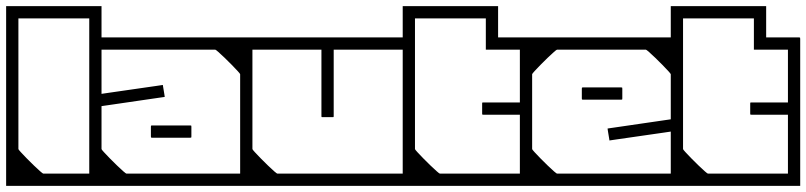

<svg xmlns="http://www.w3.org/2000/svg" viewBox="-40 -606 2629 626"><path d="M291 -359V-129H251Q251 -152 251 -163.8Q251 -175.5 251 -184.2Q251 -193 251 -206Q251 -219 251 -244Q251 -244 251 -244Q251 -244 251 -244Q251 -244 251 -244Q251 -244 251 -244Q251 -268 251 -283.2Q251 -298.5 251 -315Q251 -331.5 251 -359ZM-20 -328V-586Q-20 -586 -4.2 -586Q11.5 -586 35 -586Q58.5 -586 82.2 -586Q106 -586 122.8 -586Q139.5 -586 141 -586Q141 -586 141 -586Q141 -586 141 -586Q141 -586 141 -586Q141 -586 141 -586Q141 -586 141 -586Q141 -586 141 -586Q141 -586 141 -586Q141 -586 141 -586Q141 -586 141 -586Q142.5 -586 158.2 -586Q174 -586 196 -586Q218 -586 239.8 -586Q261.5 -586 276.2 -586Q291 -586 291 -586V-328H251V-546Q251 -546 251 -546Q251 -546 251 -546Q215 -546 193.8 -546Q172.5 -546 160.8 -546Q149 -546 141 -546Q141 -546 122.8 -546Q104.5 -546 80.5 -546Q56.5 -546 38.2 -546Q20 -546 20 -546Q20 -546 20 -546Q20 -546 20 -546V-328ZM-20 -442H20Q20 -442 20 -402.5Q20 -363 20 -272Q20 -272 20 -269.5Q20 -267 20 -267Q20 -267 20 -264.5Q20 -262 20 -262Q20 -164 20 -118Q20 -72 20 -72H-20ZM-20 -269H20V-120Q20 -118.5 27.8 -110Q35.5 -101.5 47 -89.8Q58.5 -78 70.5 -66.5Q82.5 -55 91 -47.5Q99.5 -40 101 -40Q101 -40 116.2 -40Q131.5 -40 153.8 -40Q176 -40 198.2 -40Q220.5 -40 235.8 -40Q251 -40 251 -40Q251 -40 251 -40Q251 -40 251 -40Q251 -40 251 -40Q251 -61 251 -82.2Q251 -103.5 251 -124.5Q251 -145.5 251 -166.8Q251 -188 251 -209V-269H291V0Q291 0 275.5 0Q260 0 237.2 0Q214.5 0 191.2 0Q168 0 151.8 0Q135.5 0 134 0Q134 0 134 0Q134 0 134 0Q134 0 134 0Q134 0 134 0Q134 0 134 0Q134 0 134 0Q134 0 134 0Q134 0 134 0Q134 0 134 0Q134 0 134 0Q132.5 0 116.5 0Q100.5 0 77.8 0Q55 0 32.8 0Q10.5 0 -4.8 0Q-20 0 -20 0Z M251 -279H291V-120Q291 -118.5 298.8 -110Q306.5 -101.5 318 -89.8Q329.5 -78 341.5 -66.5Q353.5 -55 362 -47.5Q370.5 -40 372 -40Q372 -40 372 -40Q372 -40 372 -40Q372 -40 372 -40Q372 -40 372 -40Q378 -40 394.2 -40Q410.5 -40 431.2 -40Q452 -40 472.2 -40Q492.5 -40 506.5 -40Q520.5 -40 523 -40Q523 -30.5 523 -20.2Q523 -10 523 0Q523 0 523 0Q523 0 523 0Q523 0 523 0Q523 0 523 0Q523 0 523 0Q523 0 503.2 0Q483.5 0 452.8 0Q422 0 387 0Q352 0 321.2 0Q290.5 0 270.8 0Q251 0 251 0Q251 0 251 0Q251 0 251 0Q251 0 251 0Q251 0 251 0Q251 0 251 -14Q251 -28 251 -52Q251 -76 251 -105.5Q251 -135 251 -166.2Q251 -197.5 251 -227Q251 -256.5 251 -279ZM251 -235Q251 -235 251 -253Q251 -271 251 -299.2Q251 -327.5 251 -359.5Q251 -391.5 251 -419.8Q251 -448 251 -466Q251 -484 251 -484Q251 -484 251 -484Q251 -484 251 -484Q251 -484 251 -484Q251 -484 251 -484Q251 -484 270.8 -484Q290.5 -484 321.2 -484Q352 -484 387 -484Q422 -484 452.8 -484Q483.5 -484 503.2 -484Q523 -484 523 -484Q523 -484 523 -484Q523 -484 523 -484Q523 -484 523 -484Q523 -484 523 -484Q523 -484 523 -484Q523 -474.5 523 -464.2Q523 -454 523 -444Q523 -444 499.5 -444Q476 -444 441.5 -444Q407 -444 372.5 -444Q338 -444 314.5 -444Q291 -444 291 -444Q291 -444 291 -444Q291 -444 291 -444Q291 -444 291 -444Q291 -444 291 -444Q291 -444 291 -444Q291 -444 291 -444Q291 -444 291 -444Q291 -444 291 -444Q291 -444 291 -444Q291 -444 291 -444Q291 -444 291 -444Q291 -444 291 -423Q291 -402 291 -370.8Q291 -339.5 291 -308.2Q291 -277 291 -256Q291 -235 291 -235ZM783 -205H743V-364Q743 -365.5 735.2 -374Q727.5 -382.5 716 -394.2Q704.5 -406 692.5 -417.5Q680.5 -429 672 -436.5Q663.5 -444 662 -444Q662 -444 662 -444Q662 -444 662 -444Q662 -444 662 -444Q662 -444 662 -444Q656 -444 639.8 -444Q623.5 -444 602.8 -444Q582 -444 561.8 -444Q541.5 -444 527.5 -444Q513.5 -444 511 -444Q511 -454 511 -464.2Q511 -474.5 511 -484Q511 -484 511 -484Q511 -484 511 -484Q511 -484 511 -484Q511 -484 511 -484Q511 -484 511 -484Q511 -484 530.8 -484Q550.5 -484 581.2 -484Q612 -484 647 -484Q682 -484 712.8 -484Q743.5 -484 763.2 -484Q783 -484 783 -484Q783 -484 783 -484Q783 -484 783 -484Q783 -484 783 -484Q783 -484 783 -484Q783 -484 783 -470Q783 -456 783 -432Q783 -408 783 -378.5Q783 -349 783 -317.5Q783 -286 783 -257Q783 -228 783 -205ZM783 -249Q783 -249 783 -231Q783 -213 783 -184.8Q783 -156.5 783 -124.5Q783 -92.5 783 -64.2Q783 -36 783 -18Q783 0 783 0Q783 0 783 0Q783 0 783 0Q783 0 783 0Q783 0 783 0Q783 0 763.2 0Q743.5 0 712.8 0Q682 0 647 0Q612 0 581.2 0Q550.5 0 530.8 0Q511 0 511 0Q511 0 511 0Q511 0 511 0Q511 0 511 0Q511 0 511 0Q511 0 511 0Q511 -10 511 -20.2Q511 -30.5 511 -40Q511 -40 534.5 -40Q558 -40 592.5 -40Q627 -40 661.5 -40Q696 -40 719.5 -40Q743 -40 743 -40Q743 -40 743 -40Q743 -40 743 -40Q743 -40 743 -40Q743 -40 743 -40Q743 -40 743 -40Q743 -40 743 -40Q743 -40 743 -40Q743 -40 743 -40Q743 -40 743 -40Q743 -40 743 -40Q743 -40 743 -40Q743 -40 743 -61Q743 -82 743 -113.2Q743 -144.5 743 -175.8Q743 -207 743 -228Q743 -249 743 -249ZM783 -128H743Q743 -155.5 743 -172Q743 -188.5 743 -203.8Q743 -219 743 -243Q743 -243 743 -243Q743 -243 743 -243Q743 -243 743 -243Q743 -243 743 -243Q743 -268 743 -281Q743 -294 743 -302.8Q743 -311.5 743 -323.2Q743 -335 743 -358H783ZM456 -157Q456 -157 456 -157Q456 -157 456 -157Q456 -157 456 -157Q456 -157 456 -157Q456 -157 456 -157Q456 -157 456 -157Q456 -157 456 -157Q453 -157 452.5 -157.5Q452 -158 452 -161Q452 -166.5 452 -171.8Q452 -177 452 -182.2Q452 -187.5 452 -193Q452 -196 452.5 -196.5Q453 -197 456 -197Q456 -197 456 -197Q456 -197 456 -197Q456 -197 456 -197Q456 -197 456 -197Q456 -197 456 -197Q456 -197 456 -197Q456 -197 456 -197Q456 -197 474.8 -197Q493.5 -197 518 -197Q542.5 -197 561.2 -197Q580 -197 580 -197Q580 -197 580 -197Q580 -197 580 -197Q583 -197 583.5 -196.5Q584 -196 584 -193Q584 -187.5 584 -182.2Q584 -177 584 -171.8Q584 -166.5 584 -161Q584 -158 583.5 -157.5Q583 -157 580 -157Q580 -157 580 -157Q580 -157 580 -157Q580 -157 561.2 -157Q542.5 -157 518 -157Q493.5 -157 474.8 -157Q456 -157 456 -157ZM272 -314H291Q291 -314 291 -310.5Q291 -307 291 -303.5Q291 -300 291 -300Q291 -300 311.2 -303Q331.5 -306 361.2 -310.2Q391 -314.5 420.8 -318.8Q450.5 -323 470.8 -326Q491 -329 491 -329Q491 -329 491.2 -327Q491.5 -325 492.2 -320.8Q493 -316.5 494 -310Q495 -303.5 495.8 -299Q496.5 -294.5 496.8 -292.2Q497 -290 497 -290Q497 -290 476.2 -287Q455.5 -284 424.8 -279.5Q394 -275 363.2 -270.5Q332.5 -266 311.8 -263Q291 -260 291 -260Q291 -260 291 -255.2Q291 -250.5 291 -245.8Q291 -241 291 -241H272Z M743 -357H783Q783 -329.5 783 -313Q783 -296.5 783 -281.2Q783 -266 783 -242Q783 -242 783 -242Q783 -242 783 -242Q783 -242 783 -242Q783 -242 783 -242Q783 -217 783 -204Q783 -191 783 -182.2Q783 -173.5 783 -161.8Q783 -150 783 -127H743ZM1313 -357V-127H1273Q1273 -150 1273 -161.8Q1273 -173.5 1273 -182.2Q1273 -191 1273 -204Q1273 -217 1273 -242Q1273 -242 1273 -242Q1273 -242 1273 -242Q1273 -242 1273 -242Q1273 -242 1273 -242Q1273 -266 1273 -281.2Q1273 -296.5 1273 -313Q1273 -329.5 1273 -357ZM743 -279H783V-120Q783 -118.5 790.8 -110Q798.5 -101.5 810 -89.8Q821.5 -78 833.5 -66.5Q845.5 -55 854 -47.5Q862.5 -40 864 -40Q864 -40 864 -40Q864 -40 864 -40Q864 -40 864 -40Q864 -40 881.2 -40Q898.5 -40 924 -40Q949.5 -40 975 -40Q1000.5 -40 1017.8 -40Q1035 -40 1035 -40Q1035 -30.5 1035 -20.2Q1035 -10 1035 0Q1035 0 1035 0Q1035 0 1035 0Q1035 0 1035 0Q1035 0 1035 0Q1035 0 1035 0Q1031.5 0 1009 0Q986.5 0 953.2 0Q920 0 883.8 0Q847.5 0 815.5 0Q783.5 0 763.2 0Q743 0 743 0Q743 0 743 0Q743 0 743 0Q743 0 743 0Q743 0 743 0Q743 0 743 -20.2Q743 -40.5 743 -72.2Q743 -104 743 -139.5Q743 -175 743 -206.8Q743 -238.5 743 -258.8Q743 -279 743 -279ZM743 -205Q743 -205 743 -225.2Q743 -245.5 743 -277.2Q743 -309 743 -344.5Q743 -380 743 -411.8Q743 -443.5 743 -463.8Q743 -484 743 -484Q743 -484 743 -484Q743 -484 743 -484Q743 -484 743 -484Q743 -484 743 -484Q743 -484 764 -484Q785 -484 818.2 -484Q851.5 -484 889 -484Q926.5 -484 959.8 -484Q993 -484 1014 -484Q1035 -484 1035 -484Q1035 -484 1035 -484Q1035 -484 1035 -484Q1035 -484 1035 -484Q1035 -484 1035 -484Q1035 -484 1035 -484Q1035 -474.5 1035 -464.2Q1035 -454 1035 -444Q1035 -444 1016.8 -444Q998.5 -444 969.8 -444Q941 -444 909 -444Q877 -444 848.2 -444Q819.5 -444 801.2 -444Q783 -444 783 -444Q783 -444 783 -444Q783 -444 783 -444Q783 -444 783 -444Q783 -444 783 -444Q783 -444 783 -444Q783 -444 783 -444Q783 -444 783 -444Q783 -444 783 -444Q783 -444 783 -444Q783 -444 783 -444Q783 -444 783 -444Q783 -444 783 -444Q783 -444 783 -444Q783 -444 783 -426.8Q783 -409.5 783 -382.2Q783 -355 783 -324.5Q783 -294 783 -266.8Q783 -239.5 783 -222.2Q783 -205 783 -205ZM1313 -205H1273Q1273 -205 1273 -222.2Q1273 -239.5 1273 -266.8Q1273 -294 1273 -324.5Q1273 -355 1273 -382.2Q1273 -409.5 1273 -426.8Q1273 -444 1273 -444Q1273 -444 1273 -444Q1273 -444 1273 -444Q1273 -444 1273 -444Q1273 -444 1273 -444Q1273 -444 1273 -444Q1273 -444 1273 -444Q1273 -444 1273 -444Q1273 -444 1273 -444Q1273 -444 1273 -444Q1273 -444 1273 -444Q1273 -444 1273 -444Q1273 -444 1273 -444Q1273 -444 1273 -444Q1273 -444 1254.8 -444Q1236.5 -444 1207.8 -444Q1179 -444 1147 -444Q1115 -444 1086.2 -444Q1057.5 -444 1039.2 -444Q1021 -444 1021 -444Q1021 -454 1021 -464.2Q1021 -474.5 1021 -484Q1021 -484 1021 -484Q1021 -484 1021 -484Q1021 -484 1021 -484Q1021 -484 1021 -484Q1021 -484 1021 -484Q1021 -484 1042 -484Q1063 -484 1096.2 -484Q1129.5 -484 1167 -484Q1204.5 -484 1237.8 -484Q1271 -484 1292 -484Q1313 -484 1313 -484Q1313 -484 1313 -484Q1313 -484 1313 -484Q1313 -484 1313 -484Q1313 -484 1313 -484Q1313 -484 1313 -463.8Q1313 -443.5 1313 -411.8Q1313 -380 1313 -344.5Q1313 -309 1313 -277.2Q1313 -245.5 1313 -225.2Q1313 -205 1313 -205ZM1313 -279Q1313 -279 1313 -258.8Q1313 -238.5 1313 -206.8Q1313 -175 1313 -139.5Q1313 -104 1313 -72.2Q1313 -40.5 1313 -20.2Q1313 0 1313 0Q1313 0 1313 0Q1313 0 1313 0Q1313 0 1313 0Q1313 0 1313 0Q1313 0 1292 0Q1271 0 1237.8 0Q1204.5 0 1167 0Q1129.5 0 1096.2 0Q1063 0 1042 0Q1021 0 1021 0Q1021 0 1021 0Q1021 0 1021 0Q1021 0 1021 0Q1021 0 1021 0Q1021 0 1021 0Q1021 -10 1021 -20.2Q1021 -30.5 1021 -40Q1021 -40 1039.2 -40Q1057.5 -40 1086.2 -40Q1115 -40 1147 -40Q1179 -40 1207.8 -40Q1236.5 -40 1254.8 -40Q1273 -40 1273 -40Q1273 -40 1273 -40Q1273 -40 1273 -40Q1273 -40 1273 -40Q1273 -40 1273 -40Q1273 -40 1273 -40Q1273 -40 1273 -40Q1273 -40 1273 -40Q1273 -40 1273 -40Q1273 -40 1273 -40Q1273 -40 1273 -40Q1273 -40 1273 -40Q1273 -40 1273 -40Q1273 -40 1273 -40Q1273 -40 1273 -57.2Q1273 -74.5 1273 -101.8Q1273 -129 1273 -159.5Q1273 -190 1273 -217.2Q1273 -244.5 1273 -261.8Q1273 -279 1273 -279ZM1012 -446Q1012 -446 1020 -446Q1028 -446 1036 -446Q1044 -446 1044 -446Q1045.5 -446 1046.2 -446Q1047 -446 1047.5 -445.5Q1048 -445 1048 -444.2Q1048 -443.5 1048 -442Q1048 -442 1048 -442Q1048 -442 1048 -442Q1048 -442 1048 -442Q1048 -442 1048 -442Q1048 -442 1048 -442Q1048 -442 1048 -426.5Q1048 -411 1048 -386.8Q1048 -362.5 1048 -335Q1048 -307.5 1048 -283.2Q1048 -259 1048 -243.5Q1048 -228 1048 -228Q1048 -226 1047.8 -225.2Q1047.5 -224.5 1046.8 -224.2Q1046 -224 1044 -224Q1044 -224 1036 -224Q1028 -224 1020 -224Q1012 -224 1012 -224Q1010 -224 1009.2 -224.2Q1008.5 -224.5 1008.2 -225.2Q1008 -226 1008 -228Q1008 -228 1008 -243.5Q1008 -259 1008 -283.2Q1008 -307.5 1008 -335Q1008 -362.5 1008 -386.8Q1008 -411 1008 -426.5Q1008 -442 1008 -442Q1008 -442 1008 -442Q1008 -442 1008 -442Q1008 -442 1008 -442Q1008 -442 1008 -442Q1008 -442 1008 -442Q1008 -443.5 1008 -444.2Q1008 -445 1008.5 -445.5Q1009 -446 1009.8 -446Q1010.5 -446 1012 -446Z M1273 -177V-407H1313Q1313 -384 1313 -372.2Q1313 -360.5 1313 -351.8Q1313 -343 1313 -330Q1313 -317 1313 -292Q1313 -292 1313 -292Q1313 -292 1313 -292Q1313 -292 1313 -292Q1313 -292 1313 -292Q1313 -268 1313 -252.8Q1313 -237.5 1313 -221Q1313 -204.5 1313 -177ZM1273 -279H1313V-120Q1313 -118.5 1320.8 -110Q1328.5 -101.5 1340 -89.8Q1351.5 -78 1363.5 -66.5Q1375.5 -55 1384 -47.5Q1392.5 -40 1394 -40Q1394 -40 1394 -40Q1394 -40 1394 -40Q1394 -40 1394 -40Q1400 -40 1411 -40Q1422 -40 1435.2 -40Q1448.5 -40 1460.5 -40Q1472.5 -40 1481 -40Q1489.5 -40 1491 -40Q1491 -30.5 1491 -20.2Q1491 -10 1491 0Q1491 0 1491 0Q1491 0 1491 0Q1491 0 1491 0Q1491 0 1491 0Q1491 0 1491 0Q1491 0 1469 0Q1447 0 1414.5 0Q1382 0 1349.5 0Q1317 0 1295 0Q1273 0 1273 0Q1273 0 1273 0Q1273 0 1273 0Q1273 -24 1273 -47.8Q1273 -71.5 1273 -94.8Q1273 -118 1273 -141.2Q1273 -164.5 1273 -187.5Q1273 -210.5 1273 -233.5Q1273 -256.5 1273 -279ZM1695 -279Q1695 -279 1695 -258.8Q1695 -238.5 1695 -206.8Q1695 -175 1695 -139.5Q1695 -104 1695 -72.2Q1695 -40.5 1695 -20.2Q1695 0 1695 0Q1695 0 1695 0Q1695 0 1695 0Q1695 0 1695 0Q1695 0 1673 0Q1651 0 1618.5 0Q1586 0 1553.5 0Q1521 0 1499 0Q1477 0 1477 0Q1477 0 1477 0Q1477 0 1477 0Q1477 0 1477 0Q1477 0 1477 0Q1477 0 1477 0Q1477 -10 1477 -20.2Q1477 -30.5 1477 -40Q1477 -40 1495 -40Q1513 -40 1539.5 -40Q1566 -40 1592.5 -40Q1619 -40 1637 -40Q1655 -40 1655 -40Q1655 -40 1655 -40Q1655 -40 1655 -40Q1655 -40 1655 -40Q1655 -40 1655 -40Q1655 -40 1655 -40Q1655 -40 1655 -40Q1655 -40 1655 -40Q1655 -40 1655 -40Q1655 -40 1655 -40Q1655 -40 1655 -40Q1655 -40 1655 -40Q1655 -40 1655 -64.2Q1655 -88.5 1655 -124Q1655 -159.5 1655 -195Q1655 -230.5 1655 -254.8Q1655 -279 1655 -279ZM1532 -268Q1532 -270 1532.2 -270.8Q1532.5 -271.5 1533.2 -271.8Q1534 -272 1536 -272Q1536 -272 1551.5 -272Q1567 -272 1590 -272Q1613 -272 1636 -272Q1659 -272 1674.5 -272Q1690 -272 1690 -272Q1690 -272 1690 -272Q1690 -272 1690 -272Q1690 -272 1690 -272Q1690 -272 1690 -272Q1690 -272 1690 -272Q1693 -272 1693.5 -271.5Q1694 -271 1694 -268Q1694 -268 1694 -264.8Q1694 -261.5 1694 -256.8Q1694 -252 1694 -247.2Q1694 -242.5 1694 -239.2Q1694 -236 1694 -236Q1694 -233 1693.5 -232.5Q1693 -232 1690 -232Q1690 -232 1690 -232Q1690 -232 1690 -232Q1690 -232 1690 -232Q1690 -232 1690 -232Q1690 -232 1690 -232Q1690 -232 1674.5 -232Q1659 -232 1636 -232Q1613 -232 1590 -232Q1567 -232 1551.5 -232Q1536 -232 1536 -232Q1534 -232 1533.2 -232.2Q1532.5 -232.5 1532.2 -233.2Q1532 -234 1532 -236Q1532 -236 1532 -244Q1532 -252 1532 -260Q1532 -268 1532 -268ZM1273 -288V-586Q1273 -586 1273 -586Q1273 -586 1273 -586Q1273 -586 1289.2 -586Q1305.5 -586 1329.8 -586Q1354 -586 1378.2 -586Q1402.5 -586 1418.8 -586Q1435 -586 1435 -586Q1435 -586 1435 -586Q1435 -586 1435 -586Q1435 -586 1435 -586Q1435 -586 1435 -586Q1435 -586 1435 -586Q1435 -586 1435 -586Q1435 -586 1435 -586Q1435 -586 1435 -586Q1435 -586 1435 -586Q1435 -586 1435 -586Q1435 -586 1450 -586Q1465 -586 1487.2 -586Q1509.5 -586 1531.8 -586Q1554 -586 1569 -586Q1584 -586 1584 -586Q1584 -586 1584 -586Q1584 -586 1584 -586V-484Q1585.5 -484 1584.5 -484Q1583.5 -484 1593 -484Q1599.5 -484 1611.2 -484Q1623 -484 1642.2 -484Q1661.5 -484 1691 -484Q1694 -484 1694.5 -483.5Q1695 -483 1695 -479V-277H1655Q1655 -277 1655 -277Q1655 -277 1655 -277Q1655 -277 1655 -277Q1655 -277 1655 -277Q1655 -277 1655 -277Q1655 -277 1655 -293.8Q1655 -310.5 1655 -335.5Q1655 -360.5 1655 -385.5Q1655 -410.5 1655 -427.2Q1655 -444 1655 -444Q1655 -444 1655 -444Q1655 -444 1655 -444Q1655 -444 1655 -444Q1655 -444 1655 -444Q1655 -444 1655 -444Q1627 -444 1606 -444Q1585 -444 1571.2 -444Q1557.5 -444 1550.8 -444Q1544 -444 1544 -444Q1544 -444 1544 -444Q1544 -444 1544 -444Q1544 -444 1544 -444Q1544 -447 1544 -450Q1544 -453 1544 -456V-546Q1544 -546 1544 -546Q1544 -546 1544 -546Q1544 -546 1544 -546Q1544 -546 1527.5 -546Q1511 -546 1489 -546Q1467 -546 1450.5 -546Q1434 -546 1434 -546Q1434 -546 1415.8 -546Q1397.5 -546 1373.5 -546Q1349.5 -546 1331.2 -546Q1313 -546 1313 -546Q1313 -546 1313 -546Q1313 -546 1313 -546V-288Z M1655 -205Q1655 -228 1655 -257Q1655 -286 1655 -317.5Q1655 -349 1655 -378.5Q1655 -408 1655 -432Q1655 -456 1655 -470Q1655 -484 1655 -484Q1655 -484 1655 -484Q1655 -484 1655 -484Q1655 -484 1655 -484Q1655 -484 1655 -484Q1655 -484 1674.8 -484Q1694.5 -484 1725.2 -484Q1756 -484 1791 -484Q1826 -484 1856.8 -484Q1887.5 -484 1907.2 -484Q1927 -484 1927 -484Q1927 -484 1927 -484Q1927 -484 1927 -484Q1927 -484 1927 -484Q1927 -484 1927 -484Q1927 -484 1927 -484Q1927 -474.5 1927 -464.2Q1927 -454 1927 -444Q1924.5 -444 1910.5 -444Q1896.5 -444 1876.2 -444Q1856 -444 1835.2 -444Q1814.5 -444 1798.2 -444Q1782 -444 1776 -444Q1776 -444 1776 -444Q1776 -444 1776 -444Q1776 -444 1776 -444Q1776 -444 1776 -444Q1774.5 -444 1766 -436.5Q1757.5 -429 1745.5 -417.5Q1733.5 -406 1722 -394.2Q1710.5 -382.5 1702.8 -374Q1695 -365.5 1695 -364V-205ZM1655 -357H1695Q1695 -329.5 1695 -313Q1695 -296.5 1695 -281.2Q1695 -266 1695 -242Q1695 -242 1695 -242Q1695 -242 1695 -242Q1695 -242 1695 -242Q1695 -242 1695 -242Q1695 -217 1695 -204Q1695 -191 1695 -182.2Q1695 -173.5 1695 -161.8Q1695 -150 1695 -127H1655ZM1655 -279H1695V-120Q1695 -118.5 1702.8 -110Q1710.5 -101.5 1722 -89.8Q1733.5 -78 1745.5 -66.5Q1757.5 -55 1766 -47.5Q1774.5 -40 1776 -40Q1776 -40 1776 -40Q1776 -40 1776 -40Q1776 -40 1776 -40Q1776 -40 1776 -40Q1782 -40 1798.2 -40Q1814.5 -40 1835.2 -40Q1856 -40 1876.2 -40Q1896.5 -40 1910.5 -40Q1924.5 -40 1927 -40Q1927 -30.5 1927 -20.2Q1927 -10 1927 0Q1927 0 1927 0Q1927 0 1927 0Q1927 0 1927 0Q1927 0 1927 0Q1927 0 1927 0Q1927 0 1907.2 0Q1887.5 0 1856.8 0Q1826 0 1791 0Q1756 0 1725.2 0Q1694.5 0 1674.8 0Q1655 0 1655 0Q1655 0 1655 0Q1655 0 1655 0Q1655 0 1655 0Q1655 0 1655 0Q1655 0 1655 -14Q1655 -28 1655 -52Q1655 -76 1655 -105.5Q1655 -135 1655 -166.2Q1655 -197.5 1655 -227Q1655 -256.5 1655 -279ZM2187 -205H2147V-364Q2147 -365.5 2139.2 -374Q2131.5 -382.5 2120 -394.2Q2108.5 -406 2096.5 -417.5Q2084.5 -429 2076 -436.5Q2067.5 -444 2066 -444Q2066 -444 2066 -444Q2066 -444 2066 -444Q2066 -444 2066 -444Q2066 -444 2066 -444Q2060 -444 2043.8 -444Q2027.5 -444 2006.8 -444Q1986 -444 1965.8 -444Q1945.5 -444 1931.5 -444Q1917.5 -444 1915 -444Q1915 -454 1915 -464.2Q1915 -474.5 1915 -484Q1915 -484 1915 -484Q1915 -484 1915 -484Q1915 -484 1915 -484Q1915 -484 1915 -484Q1915 -484 1915 -484Q1915 -484 1934.8 -484Q1954.5 -484 1985.2 -484Q2016 -484 2051 -484Q2086 -484 2116.8 -484Q2147.5 -484 2167.2 -484Q2187 -484 2187 -484Q2187 -484 2187 -484Q2187 -484 2187 -484Q2187 -484 2187 -484Q2187 -484 2187 -484Q2187 -484 2187 -470Q2187 -456 2187 -432Q2187 -408 2187 -378.5Q2187 -349 2187 -317.5Q2187 -286 2187 -257Q2187 -228 2187 -205ZM2187 -249Q2187 -249 2187 -231Q2187 -213 2187 -184.8Q2187 -156.5 2187 -124.5Q2187 -92.5 2187 -64.2Q2187 -36 2187 -18Q2187 0 2187 0Q2187 0 2187 0Q2187 0 2187 0Q2187 0 2187 0Q2187 0 2187 0Q2187 0 2167.2 0Q2147.5 0 2116.8 0Q2086 0 2051 0Q2016 0 1985.2 0Q1954.5 0 1934.8 0Q1915 0 1915 0Q1915 0 1915 0Q1915 0 1915 0Q1915 0 1915 0Q1915 0 1915 0Q1915 0 1915 0Q1915 -10 1915 -20.2Q1915 -30.5 1915 -40Q1915 -40 1938.5 -40Q1962 -40 1996.5 -40Q2031 -40 2065.5 -40Q2100 -40 2123.5 -40Q2147 -40 2147 -40Q2147 -40 2147 -40Q2147 -40 2147 -40Q2147 -40 2147 -40Q2147 -40 2147 -40Q2147 -40 2147 -40Q2147 -40 2147 -40Q2147 -40 2147 -40Q2147 -40 2147 -40Q2147 -40 2147 -40Q2147 -40 2147 -40Q2147 -40 2147 -40Q2147 -40 2147 -61Q2147 -82 2147 -113.2Q2147 -144.5 2147 -175.8Q2147 -207 2147 -228Q2147 -249 2147 -249ZM1985 -321Q1985 -321 1985 -321Q1985 -321 1985 -321Q1985 -321 1985 -321Q1985 -321 1985 -321Q1985 -321 1985 -321Q1985 -321 1985 -321Q1985 -321 1985 -321Q1988 -321 1988.5 -320.5Q1989 -320 1989 -317Q1989 -311.5 1989 -306.2Q1989 -301 1989 -295.8Q1989 -290.5 1989 -285Q1989 -282 1988.5 -281.5Q1988 -281 1985 -281Q1985 -281 1985 -281Q1985 -281 1985 -281Q1985 -281 1985 -281Q1985 -281 1985 -281Q1985 -281 1985 -281Q1985 -281 1985 -281Q1985 -281 1985 -281Q1985 -281 1966.2 -281Q1947.5 -281 1923 -281Q1898.5 -281 1879.8 -281Q1861 -281 1861 -281Q1861 -281 1861 -281Q1861 -281 1861 -281Q1858 -281 1857.5 -281.5Q1857 -282 1857 -285Q1857 -290.5 1857 -295.8Q1857 -301 1857 -306.2Q1857 -311.5 1857 -317Q1857 -320 1857.5 -320.5Q1858 -321 1861 -321Q1861 -321 1861 -321Q1861 -321 1861 -321Q1861 -321 1879.8 -321Q1898.5 -321 1923 -321Q1947.5 -321 1966.2 -321Q1985 -321 1985 -321ZM2166 -163H2147Q2147 -163 2147 -166.5Q2147 -170 2147 -173.5Q2147 -177 2147 -177Q2147 -177 2126.8 -174Q2106.5 -171 2076.8 -166.8Q2047 -162.5 2017.2 -158.2Q1987.5 -154 1967.2 -151Q1947 -148 1947 -148Q1947 -148 1946.8 -150Q1946.5 -152 1945.8 -156.2Q1945 -160.5 1944 -167Q1943 -173.5 1942.2 -178Q1941.5 -182.5 1941.2 -184.8Q1941 -187 1941 -187Q1941 -187 1961.8 -190Q1982.5 -193 2013.2 -197.5Q2044 -202 2074.8 -206.5Q2105.5 -211 2126.2 -214Q2147 -217 2147 -217Q2147 -217 2147 -221.8Q2147 -226.5 2147 -231.2Q2147 -236 2147 -236H2166Z M2147 -177V-407H2187Q2187 -384 2187 -372.2Q2187 -360.5 2187 -351.8Q2187 -343 2187 -330Q2187 -317 2187 -292Q2187 -292 2187 -292Q2187 -292 2187 -292Q2187 -292 2187 -292Q2187 -292 2187 -292Q2187 -268 2187 -252.8Q2187 -237.5 2187 -221Q2187 -204.5 2187 -177ZM2147 -279H2187V-120Q2187 -118.5 2194.8 -110Q2202.5 -101.5 2214 -89.8Q2225.5 -78 2237.5 -66.5Q2249.5 -55 2258 -47.5Q2266.5 -40 2268 -40Q2268 -40 2268 -40Q2268 -40 2268 -40Q2268 -40 2268 -40Q2274 -40 2285 -40Q2296 -40 2309.2 -40Q2322.5 -40 2334.5 -40Q2346.5 -40 2355 -40Q2363.5 -40 2365 -40Q2365 -30.5 2365 -20.2Q2365 -10 2365 0Q2365 0 2365 0Q2365 0 2365 0Q2365 0 2365 0Q2365 0 2365 0Q2365 0 2365 0Q2365 0 2343 0Q2321 0 2288.5 0Q2256 0 2223.5 0Q2191 0 2169 0Q2147 0 2147 0Q2147 0 2147 0Q2147 0 2147 0Q2147 -24 2147 -47.8Q2147 -71.5 2147 -94.8Q2147 -118 2147 -141.2Q2147 -164.5 2147 -187.5Q2147 -210.5 2147 -233.5Q2147 -256.5 2147 -279ZM2569 -279Q2569 -279 2569 -258.8Q2569 -238.5 2569 -206.8Q2569 -175 2569 -139.5Q2569 -104 2569 -72.2Q2569 -40.5 2569 -20.2Q2569 0 2569 0Q2569 0 2569 0Q2569 0 2569 0Q2569 0 2569 0Q2569 0 2547 0Q2525 0 2492.5 0Q2460 0 2427.5 0Q2395 0 2373 0Q2351 0 2351 0Q2351 0 2351 0Q2351 0 2351 0Q2351 0 2351 0Q2351 0 2351 0Q2351 0 2351 0Q2351 -10 2351 -20.2Q2351 -30.5 2351 -40Q2351 -40 2369 -40Q2387 -40 2413.5 -40Q2440 -40 2466.5 -40Q2493 -40 2511 -40Q2529 -40 2529 -40Q2529 -40 2529 -40Q2529 -40 2529 -40Q2529 -40 2529 -40Q2529 -40 2529 -40Q2529 -40 2529 -40Q2529 -40 2529 -40Q2529 -40 2529 -40Q2529 -40 2529 -40Q2529 -40 2529 -40Q2529 -40 2529 -40Q2529 -40 2529 -40Q2529 -40 2529 -64.2Q2529 -88.5 2529 -124Q2529 -159.5 2529 -195Q2529 -230.5 2529 -254.8Q2529 -279 2529 -279ZM2406 -268Q2406 -270 2406.2 -270.8Q2406.5 -271.5 2407.2 -271.8Q2408 -272 2410 -272Q2410 -272 2425.5 -272Q2441 -272 2464 -272Q2487 -272 2510 -272Q2533 -272 2548.5 -272Q2564 -272 2564 -272Q2564 -272 2564 -272Q2564 -272 2564 -272Q2564 -272 2564 -272Q2564 -272 2564 -272Q2564 -272 2564 -272Q2567 -272 2567.5 -271.5Q2568 -271 2568 -268Q2568 -268 2568 -264.8Q2568 -261.5 2568 -256.8Q2568 -252 2568 -247.2Q2568 -242.5 2568 -239.2Q2568 -236 2568 -236Q2568 -233 2567.5 -232.5Q2567 -232 2564 -232Q2564 -232 2564 -232Q2564 -232 2564 -232Q2564 -232 2564 -232Q2564 -232 2564 -232Q2564 -232 2564 -232Q2564 -232 2548.5 -232Q2533 -232 2510 -232Q2487 -232 2464 -232Q2441 -232 2425.5 -232Q2410 -232 2410 -232Q2408 -232 2407.2 -232.2Q2406.5 -232.5 2406.2 -233.2Q2406 -234 2406 -236Q2406 -236 2406 -244Q2406 -252 2406 -260Q2406 -268 2406 -268ZM2147 -288V-586Q2147 -586 2147 -586Q2147 -586 2147 -586Q2147 -586 2163.2 -586Q2179.5 -586 2203.8 -586Q2228 -586 2252.2 -586Q2276.5 -586 2292.8 -586Q2309 -586 2309 -586Q2309 -586 2309 -586Q2309 -586 2309 -586Q2309 -586 2309 -586Q2309 -586 2309 -586Q2309 -586 2309 -586Q2309 -586 2309 -586Q2309 -586 2309 -586Q2309 -586 2309 -586Q2309 -586 2309 -586Q2309 -586 2309 -586Q2309 -586 2324 -586Q2339 -586 2361.2 -586Q2383.5 -586 2405.8 -586Q2428 -586 2443 -586Q2458 -586 2458 -586Q2458 -586 2458 -586Q2458 -586 2458 -586V-484Q2459.5 -484 2458.5 -484Q2457.5 -484 2467 -484Q2473.5 -484 2485.2 -484Q2497 -484 2516.2 -484Q2535.5 -484 2565 -484Q2568 -484 2568.5 -483.5Q2569 -483 2569 -479V-277H2529Q2529 -277 2529 -277Q2529 -277 2529 -277Q2529 -277 2529 -277Q2529 -277 2529 -277Q2529 -277 2529 -277Q2529 -277 2529 -293.8Q2529 -310.5 2529 -335.5Q2529 -360.5 2529 -385.5Q2529 -410.5 2529 -427.2Q2529 -444 2529 -444Q2529 -444 2529 -444Q2529 -444 2529 -444Q2529 -444 2529 -444Q2529 -444 2529 -444Q2529 -444 2529 -444Q2501 -444 2480 -444Q2459 -444 2445.2 -444Q2431.5 -444 2424.8 -444Q2418 -444 2418 -444Q2418 -444 2418 -444Q2418 -444 2418 -444Q2418 -444 2418 -444Q2418 -447 2418 -450Q2418 -453 2418 -456V-546Q2418 -546 2418 -546Q2418 -546 2418 -546Q2418 -546 2418 -546Q2418 -546 2401.5 -546Q2385 -546 2363 -546Q2341 -546 2324.5 -546Q2308 -546 2308 -546Q2308 -546 2289.8 -546Q2271.5 -546 2247.5 -546Q2223.5 -546 2205.2 -546Q2187 -546 2187 -546Q2187 -546 2187 -546Q2187 -546 2187 -546V-288Z"/></svg>

Font: Honk
Style: Regular
Weight: 400
Designer: Noopur Datye & Yesha Goshar
Foundry: Ek Type
Version: Version 1.000